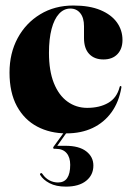

<svg xmlns="http://www.w3.org/2000/svg" viewBox="-20 -474 478 696"><path d="M424 -329Q424 -297 405.8 -277.8Q387.5 -258.5 355 -258.5Q322 -258.5 303.2 -278.5Q284.5 -298.5 284.5 -336V-379Q284.5 -409.5 271 -426.2Q257.5 -443 235 -443Q211.5 -443 194 -424Q176.5 -405 167 -369Q157.5 -333 157.5 -282.5Q157.5 -217.5 175.2 -173Q193 -128.5 224.5 -105.8Q256 -83 296 -83Q341 -83 372.2 -101Q403.5 -119 413.5 -158Q414 -160.5 415.2 -161.5Q416.5 -162.5 418 -162Q419.5 -161.5 420 -160Q420.5 -158.5 420 -156.5Q411 -104 384.2 -67Q357.5 -30 316 -10.2Q274.5 9.5 220.5 9.5Q161.5 9.5 114.8 -15.2Q68 -40 41.2 -89.2Q14.5 -138.5 14.5 -211Q14.5 -281 44 -335.8Q73.5 -390.5 125.8 -422.2Q178 -454 246 -454Q304.5 -454 344 -437.5Q383.5 -421 403.8 -392.8Q424 -364.5 424 -329ZM218 -2.5H228L185.5 57.5L183 54.5Q190 54.5 197 54.5Q204 54.5 217.5 54.5Q266.5 54.5 292.5 74.5Q318.5 94.5 318.5 126Q318.5 160.5 292.2 181.5Q266 202.5 219 202.5Q183 202.5 159.5 190Q136 177.5 126 160.5Q124.5 158.5 125 156.8Q125.5 155 127 154.5Q129 152.5 131 153.8Q133 155 134.5 157.5Q144.5 172 159.2 179.8Q174 187.5 190.5 187.5Q234.5 187.5 234.5 123.5Q234.5 96 221.2 80.8Q208 65.5 183 65.5H177Q174 65.5 173 63.2Q172 61 174 58Z"/></svg>

Font: Fraunces 120pt
Style: Bold
Weight: 700
Version: Version 1.000;[b76b70a41]